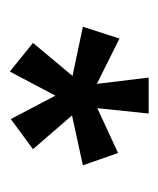

<svg xmlns="http://www.w3.org/2000/svg" viewBox="14 -734 321 389"><g transform="rotate(90 174.5 -539.5)"><path d="M314.9 -546.9 213.9 -524.9 282.2 -445.8 221.2 -400.9 173.8 -491.2 125 -398.9 66.9 -445.8 133.8 -525.9 34.2 -546.9 58.1 -621.1 149.9 -575.2 137.2 -680.2H210L199.2 -576.2L290 -618.2Z"/></g></svg>

Font: Wesal
Style: Regular
Weight: 700
Designer: Ahmed zaza
Foundry: Ahmed zaza
Version: Version 2.01